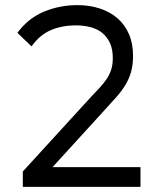

<svg xmlns="http://www.w3.org/2000/svg" viewBox="-20 -729 630 749"><path d="M282 -709Q329 -709 369 -696Q409 -683 438 -658Q467 -633 483 -596Q499 -559 499 -511Q499 -475 491 -447.5Q483 -420 468.5 -396.5Q454 -373 434.5 -351Q415 -329 392 -304L185 -77H528V0H69V-60L336 -352Q354 -371 369 -387Q384 -403 395.5 -420Q407 -437 413.5 -456.5Q420 -476 420 -503Q420 -537 409 -561Q398 -585 379 -600.5Q360 -616 333.5 -623Q307 -630 276 -630Q222 -630 178.5 -611.5Q135 -593 103 -548L48 -601Q90 -658 151.5 -683.5Q213 -709 282 -709Z"/></svg>

Font: Afrihost Sans
Style: Regular
Weight: 400
Designer: Afrihost SP Pty Ltd
Version: Version 1.000